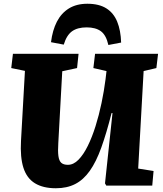

<svg xmlns="http://www.w3.org/2000/svg" viewBox="-20 -990 870 1024"><path d="M717 -91 799 -78 792 0H547L540 -12L580 -387H575Q548 -280 520.5 -203.5Q493 -127 459 -79Q425 -31 381 -8.5Q337 14 278 14Q210 14 166.5 -12.5Q123 -39 105 -95Q87 -151 92 -239L113 -612L40 -627L49 -703H399L391 -627L312 -610L291 -228Q288 -184 291.5 -158Q295 -132 307 -121.5Q319 -111 342 -111Q372 -111 398.5 -138Q425 -165 448 -211.5Q471 -258 489.5 -317Q508 -376 521.5 -440.5Q535 -505 543 -568L548 -611L478 -627L487 -703H823L814 -627L746 -611ZM558 -750Q546 -803 518 -823.5Q490 -844 442 -844Q393 -844 364 -823Q335 -802 320 -752L252 -765Q260 -829 283.5 -874.5Q307 -920 347.5 -945Q388 -970 446 -970Q508 -970 547 -945.5Q586 -921 605 -874.5Q624 -828 626 -763Z"/></svg>

Font: Literata 18pt ExtraBold
Style: Italic
Weight: 800
Italic angle: -2°
Designer: Latin by Veronika Burian and Jose Scaglione. Greek by Irene Vlachou. Cyrillic by Vera Evstafieva
Foundry: TypeTogether
Version: Version 3.103;gftools[0.9.29]